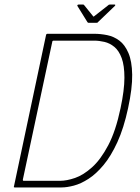

<svg xmlns="http://www.w3.org/2000/svg" viewBox="-20 -821 615 841"><path d="M541 -347Q522 -259 494 -198Q466 -137 433.5 -98Q401 -59 367.5 -37.5Q334 -16 303.5 -8Q273 0 250 0H44Q42 0 41 -1Q40 -2 41 -4L182 -669Q184 -673 187 -673H393Q421 -673 450 -667Q479 -661 503 -643Q527 -625 542.5 -589Q558 -553 559 -494Q560 -435 541 -347ZM508 -347Q525 -427 525 -480.5Q525 -534 513 -566.5Q501 -599 481 -615.5Q461 -632 437.5 -637.5Q414 -643 392 -643H215Q212 -643 210.5 -641.5Q209 -640 209 -638L80 -34Q80 -32 80.5 -30.5Q81 -29 84 -29H243Q272 -29 308.5 -41.5Q345 -54 383 -88Q421 -122 454 -184.5Q487 -247 508 -347ZM368 -721Q365 -721 363 -724L319 -795Q318 -797 319.5 -799Q321 -801 324 -801H344Q348 -801 349 -798L387 -751Q389 -746 394 -751L454 -798Q456 -801 461 -801H482Q485 -801 485 -799Q485 -797 483 -795L409 -724Q408 -721 402 -721Z"/></svg>

Font: Glory Thin
Style: Italic
Weight: 100
Italic angle: -12°
Designer: Robert Leuschke
Foundry: Robert Leuschke
Version: Version 1.011